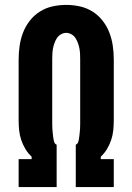

<svg xmlns="http://www.w3.org/2000/svg" viewBox="-20 -763 540 783"><path d="M56 0V-114H109V-124Q94 -138 83.5 -155.5Q73 -173 66.5 -192.5Q60 -212 58 -232.5Q56 -253 56 -274V-520Q56 -548 60 -576Q64 -604 74 -630Q84 -656 101.5 -678.5Q119 -701 143 -716Q167 -731 194.5 -737Q222 -743 250 -743Q278 -743 305.5 -737Q333 -731 357 -716Q381 -701 398.5 -678.5Q416 -656 426 -630Q436 -604 440 -576Q444 -548 444 -520V-274Q444 -253 442 -232.5Q440 -212 433.5 -192.5Q427 -173 416.5 -155.5Q406 -138 391 -124V-114H444V0H289V-173Q297 -176 299.5 -185.5Q302 -195 303 -203.5Q304 -212 305 -221Q306 -230 306.5 -238.5Q307 -247 307 -256Q307 -265 307 -274V-520Q307 -531 306.5 -542.5Q306 -554 304 -565Q302 -576 298 -587Q294 -598 288 -607.5Q282 -617 271.5 -623Q261 -629 250 -629Q239 -629 228.5 -623Q218 -617 212 -607.5Q206 -598 202 -587Q198 -576 196 -565Q194 -554 193.5 -542.5Q193 -531 193 -520V-274Q193 -265 193 -256Q193 -247 193.5 -238.5Q194 -230 195 -221Q196 -212 197 -203.5Q198 -195 200.5 -185.5Q203 -176 211 -173V0Z"/></svg>

Font: Iosevka SS04 Heavy
Style: Regular
Weight: 900
Monospace: yes
Designer: Belleve Invis
Foundry: Belleve Invis
Version: Version 19.0.0; ttfautohint (v1.8.4)